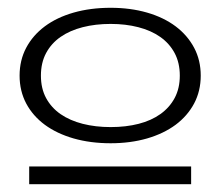

<svg xmlns="http://www.w3.org/2000/svg" viewBox="-20 -700 560 488"><path d="M490.2 -507.8Q490.2 -468.8 473.4 -437Q456.5 -405.3 426.3 -382.8Q396 -360.4 353.8 -348.1Q311.5 -335.9 261.2 -335.9Q210 -335.9 167.2 -348.1Q124.5 -360.4 94 -382.8Q63.5 -405.3 46.6 -437Q29.8 -468.8 29.8 -507.8Q29.8 -546.9 46.6 -578.6Q63.5 -610.4 94 -633.1Q124.5 -655.8 167.2 -668Q210 -680.2 261.2 -680.2Q311.5 -680.2 353.8 -668Q396 -655.8 426.3 -633.1Q456.5 -610.4 473.4 -578.6Q490.2 -546.9 490.2 -507.8ZM437 -507.8Q437 -540.5 423.8 -565.2Q410.6 -589.8 387.2 -606.2Q363.8 -622.6 331.5 -630.9Q299.3 -639.2 261.2 -639.2Q222.7 -639.2 190.2 -630.9Q157.7 -622.6 134 -606.2Q110.4 -589.8 97.2 -565.2Q84 -540.5 84 -507.8Q84 -475.1 97.2 -450.7Q110.4 -426.3 134 -409.9Q157.7 -393.6 190.2 -385.3Q222.7 -377 261.2 -377Q300.3 -377 332.5 -385.3Q364.7 -393.6 387.9 -410.2Q411.1 -426.8 424.1 -451.2Q437 -475.6 437 -507.8ZM54.2 -231.9V-276.9H465.8V-231.9Z"/></svg>

Font: Syncopate
Style: Regular
Weight: 400
Width: 7
Version: Version 001.001